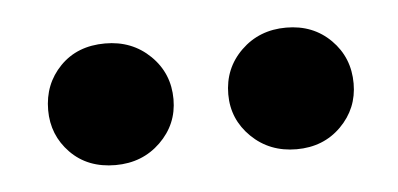

<svg xmlns="http://www.w3.org/2000/svg" viewBox="-27 -722 427 206"><g transform="rotate(-5 187.0 -618.5)"><path d="M159 -618Q159 -591 139.5 -572Q120 -553 91 -553Q61 -553 42.5 -572Q24 -591 24 -618Q24 -646 42.5 -665Q61 -684 91 -684Q120 -684 139.5 -665Q159 -646 159 -618ZM353 -618Q353 -591 334 -572Q315 -553 286 -553Q257 -553 237.5 -572Q218 -591 218 -618Q218 -646 237.5 -665Q257 -684 286 -684Q315 -684 334 -665Q353 -646 353 -618Z"/></g></svg>

Font: Baloo Bhaina 2 SemiBold
Style: Regular
Weight: 600
Designer: Yesha Goshar, Manish Minz, Shuchita Grover and Ek Type
Foundry: Ek Type
Version: Version 1.640;hotconv 1.0.111;makeotfexe 2.5.65597; ttfautoh